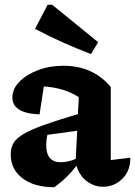

<svg xmlns="http://www.w3.org/2000/svg" viewBox="-20 -775 567 806"><path d="M208 11Q124 11 74.5 -26.5Q25 -64 25 -127Q25 -154 36.5 -174Q48 -194 78 -212Q108 -230 163.5 -250Q219 -270 307 -296L311 -367Q249 -407 164 -412L146 -295Q32 -299 32 -366Q32 -402 61.5 -432Q91 -462 139.5 -480.5Q188 -499 246 -499Q370 -499 445 -410V-103L527 -113Q528 -59 494 -25Q460 9 412 9Q377 9 346 -13Q315 -35 301 -79Q281 -53 258.5 -31Q236 -9 208 11ZM174 -166Q174 -94 235 -94Q266 -94 298 -108L304 -226L179 -209Q174 -188 174 -166ZM362 -548Q302 -571 243.5 -597Q185 -623 127 -654L180 -755H199L392 -598Z"/></svg>

Font: Piazzolla
Style: Bold
Weight: 700
Designer: Juan Pablo del Peral
Foundry: Huerta Tipografica
Version: Version 1.330